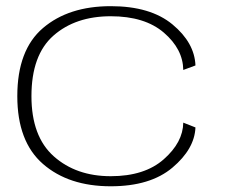

<svg xmlns="http://www.w3.org/2000/svg" viewBox="-20 -614 754 638"><path d="M348 5Q479.5 5 553 -57Q626.5 -119 629.5 -190.5L589 -206.5Q588 -141 524.2 -84.8Q460.5 -28.5 348 -28.5Q233 -28.5 158.8 -94.5Q84.5 -160.5 84.5 -294.5Q84.5 -431.5 157.8 -495.8Q231 -560 348 -560Q461 -560 524.5 -505.5Q588 -451 589 -381.5L629.5 -396.5Q626.5 -472 553.2 -532.8Q480 -593.5 348 -593.5Q208 -593.5 122.8 -520.8Q37.5 -448 37.5 -294.5Q37.5 -143.5 122.8 -69.2Q208 5 348 5Z"/></svg>

Font: Anybody Expanded ExtraLight
Style: Regular
Weight: 250
Width: 7
Version: Version 1.113;gftools[0.9.25]